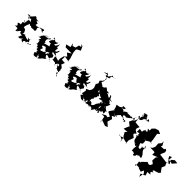

<svg xmlns="http://www.w3.org/2000/svg" viewBox="252 -2528 4514 4514"><g transform="rotate(45 2509.5 -270.5)"><path d="M506 -31 469 -104C467 -86 455 -109 492 -146C464 -89 476 -133 479 -100C393 -111 383 -146 452 -70C353 -59 345 -121 311 -76C305 -66 332 -58 321 -114C239 -80 207 -86 224 -56C286 -129 248 -175 269 -98C234 -209 220 -205 189 -206C146 -213 173 -300 177 -260C170 -322 200 -301 205 -372C258 -337 266 -313 256 -403C269 -391 238 -359 267 -354C265 -347 347 -297 285 -332C385 -337 365 -339 402 -332C414 -346 388 -333 417 -343C419 -440 378 -397 422 -461L488 -472L566 -422L543 -469C593 -508 533 -474 558 -482C561 -519 529 -514 448 -475C439 -490 492 -440 443 -507C473 -453 450 -483 368 -445C415 -418 370 -457 320 -447C348 -544 337 -479 268 -536C252 -573 259 -504 318 -559C236 -542 257 -575 222 -568C233 -593 190 -585 187 -601C162 -567 118 -527 120 -525C97 -525 121 -472 66 -521C146 -430 64 -424 134 -409C106 -405 65 -494 71 -442C109 -503 68 -479 16 -492C82 -553 120 -461 49 -460C141 -443 165 -490 139 -476C153 -490 145 -471 203 -407C157 -436 85 -420 131 -350C63 -402 119 -390 115 -315C41 -369 32 -360 115 -296C24 -286 73 -289 66 -205C53 -228 -31 -188 -6 -180C-8 -151 39 -212 -9 -194C57 -101 23 -146 -15 -85C6 -115 103 -72 57 -113C122 -49 34 -12 109 -26C110 -50 79 -50 178 -91C98 -74 119 -33 87 -22C167 -43 121 -90 197 -101C178 -47 219 -55 275 -45C229 -6 255 39 221 30C272 59 277 45 347 -13C312 51 333 20 393 70C362 -1 442 -21 457 13C450 -23 446 -25 517 -57C484 -31 491 -109 508 -23C559 2 516 -56 582 -42L488 10Z M791 -317C736 -311 764 -360 739 -408C719 -361 774 -371 755 -457C786 -453 861 -494 783 -460C874 -467 812 -424 823 -390C829 -398 917 -368 900 -420C869 -338 916 -350 915 -295C908 -281 974 -259 956 -299L958 -309L900 -318L755 -281ZM1022 -173C971 -213 1017 -133 951 -135C946 -197 991 -218 944 -191C956 -164 910 -153 889 -118C888 -148 840 -98 840 -102C795 -142 793 -114 828 -158C824 -245 799 -130 781 -226L858 -251L916 -178L942 -171L966 -196L1085 -238L1054 -287L1179 -270L1193 -262C1229 -261 1185 -253 1135 -308C1121 -235 1170 -286 1119 -317C1167 -332 1142 -400 1171 -399C1124 -407 1163 -442 1119 -352C1154 -378 1131 -354 1078 -334C1070 -376 1107 -471 1051 -422C1047 -437 1057 -441 1052 -539C1055 -533 1014 -458 1057 -474C1070 -512 1034 -499 999 -432C939 -421 915 -486 908 -378C980 -453 984 -510 1019 -499C1000 -500 946 -517 1007 -549C1004 -569 987 -512 953 -499C906 -489 902 -539 827 -553C874 -525 857 -546 898 -522C849 -560 871 -564 841 -501C871 -553 927 -515 851 -475C858 -493 813 -465 874 -458C798 -450 831 -481 750 -392C822 -482 788 -510 804 -439C825 -508 732 -464 793 -431C768 -460 655 -401 717 -417C704 -437 705 -427 604 -406C634 -401 632 -417 744 -470C663 -454 650 -424 586 -344C598 -306 633 -371 613 -329C577 -333 555 -288 557 -319C567 -313 605 -320 596 -301C577 -354 575 -273 626 -315C677 -300 588 -274 631 -243C677 -273 643 -262 660 -177C682 -169 617 -141 682 -186C607 -148 660 -118 643 -164C677 -189 628 -164 701 -142C689 -108 716 -97 736 -85C672 -126 734 -114 747 -96C719 -69 750 -47 812 -54C735 -39 797 -23 799 -2C718 25 783 54 776 70C795 104 855 83 875 79C901 28 891 53 854 57C895 -22 849 38 857 -14C885 58 915 -21 905 78C1001 7 915 84 979 11C941 34 984 13 998 -11C1073 -42 1021 -48 1023 -62C1007 -37 1040 -4 1066 -77C1053 -25 976 -135 1013 -143C1101 -120 1129 -109 1114 -98C1120 -80 1157 -92 1172 -51L1102 -126L1148 -193L1120 -244L1065 -237L1008 -203Z M1474 0C1471 -7 1501 -108 1485 -47C1488 -160 1505 -136 1481 -107C1480 -178 1447 -168 1494 -144L1444 -193L1408 -214L1442 -302L1337 -307L1340 -410L1476 -388L1470 -373L1457 -470L1428 -558L1410 -622L1402 -690L1415 -727L1504 -771L1446 -894L1451 -869L1403 -898L1450 -839L1388 -828L1363 -737L1288 -713L1246 -764L1273 -662L1156 -634L1200 -566L1198 -576L1257 -574L1398 -573L1302 -510L1373 -450H1377L1312 -390L1289 -293L1295 -195L1289 -228L1183 -258C1151 -210 1198 -232 1180 -152C1254 -153 1244 -138 1275 -153C1248 -145 1268 -161 1319 -92C1270 -96 1317 -137 1328 -168C1355 -118 1363 -102 1401 -117C1365 -116 1295 -186 1369 -180C1396 -184 1394 -108 1371 -134C1414 -53 1387 -55 1411 -73C1457 -28 1440 -80 1491 -26C1490 15 1505 -48 1478 40C1491 1 1500 42 1458 24C1478 34 1520 15 1527 74L1447 -10Z M1821 -317C1766 -311 1794 -360 1769 -408C1749 -361 1804 -371 1785 -457C1816 -453 1891 -494 1813 -460C1904 -467 1842 -424 1853 -390C1859 -398 1947 -368 1930 -420C1899 -338 1946 -350 1945 -295C1938 -281 2004 -259 1986 -299L1988 -309L1930 -318L1785 -281ZM2052 -173C2001 -213 2047 -133 1981 -135C1976 -197 2021 -218 1974 -191C1986 -164 1940 -153 1919 -118C1918 -148 1870 -98 1870 -102C1825 -142 1823 -114 1858 -158C1854 -245 1829 -130 1811 -226L1888 -251L1946 -178L1972 -171L1996 -196L2115 -238L2084 -287L2209 -270L2223 -262C2259 -261 2215 -253 2165 -308C2151 -235 2200 -286 2149 -317C2197 -332 2172 -400 2201 -399C2154 -407 2193 -442 2149 -352C2184 -378 2161 -354 2108 -334C2100 -376 2137 -471 2081 -422C2077 -437 2087 -441 2082 -539C2085 -533 2044 -458 2087 -474C2100 -512 2064 -499 2029 -432C1969 -421 1945 -486 1938 -378C2010 -453 2014 -510 2049 -499C2030 -500 1976 -517 2037 -549C2034 -569 2017 -512 1983 -499C1936 -489 1932 -539 1857 -553C1904 -525 1887 -546 1928 -522C1879 -560 1901 -564 1871 -501C1901 -553 1957 -515 1881 -475C1888 -493 1843 -465 1904 -458C1828 -450 1861 -481 1780 -392C1852 -482 1818 -510 1834 -439C1855 -508 1762 -464 1823 -431C1798 -460 1685 -401 1747 -417C1734 -437 1735 -427 1634 -406C1664 -401 1662 -417 1774 -470C1693 -454 1680 -424 1616 -344C1628 -306 1663 -371 1643 -329C1607 -333 1585 -288 1587 -319C1597 -313 1635 -320 1626 -301C1607 -354 1605 -273 1656 -315C1707 -300 1618 -274 1661 -243C1707 -273 1673 -262 1690 -177C1712 -169 1647 -141 1712 -186C1637 -148 1690 -118 1673 -164C1707 -189 1658 -164 1731 -142C1719 -108 1746 -97 1766 -85C1702 -126 1764 -114 1777 -96C1749 -69 1780 -47 1842 -54C1765 -39 1827 -23 1829 -2C1748 25 1813 54 1806 70C1825 104 1885 83 1905 79C1931 28 1921 53 1884 57C1925 -22 1879 38 1887 -14C1915 58 1945 -21 1935 78C2031 7 1945 84 2009 11C1971 34 2014 13 2028 -11C2103 -42 2051 -48 2053 -62C2037 -37 2070 -4 2096 -77C2083 -25 2006 -135 2043 -143C2131 -120 2159 -109 2144 -98C2150 -80 2187 -92 2202 -51L2132 -126L2178 -193L2150 -244L2095 -237L2038 -203Z M2710 -256C2721 -273 2677 -255 2686 -211C2711 -193 2678 -221 2697 -196C2637 -206 2696 -133 2659 -176C2622 -119 2639 -65 2570 -46C2543 -51 2584 -97 2480 -95C2497 -45 2507 -84 2469 -66C2507 -85 2451 -171 2513 -173L2502 -212L2546 -273C2496 -344 2541 -328 2525 -389C2460 -348 2462 -403 2472 -425C2526 -344 2540 -362 2541 -380C2581 -302 2516 -379 2462 -321C2542 -294 2546 -296 2564 -316C2507 -353 2556 -351 2578 -344C2621 -304 2652 -363 2595 -275C2614 -264 2699 -310 2708 -287C2655 -265 2724 -261 2789 -314C2744 -262 2783 -260 2845 -314L2722 -283L2737 -237ZM2298 -850 2355 -828 2330 -767 2383 -751 2407 -709 2362 -627 2346 -617 2312 -582 2338 -530 2317 -470 2297 -490 2342 -371 2341 -368 2334 -308 2302 -258 2226 -227 2251 -185 2229 -83 2275 -76 2229 -34 2308 28 2375 24 2393 19C2355 -62 2405 13 2376 28C2306 -35 2322 -73 2273 -71C2276 -82 2347 -34 2285 -80C2347 -23 2342 2 2378 -30C2372 -7 2404 25 2437 1C2394 -21 2426 -25 2448 -63C2463 -67 2458 25 2428 31C2521 2 2499 -2 2559 15C2580 26 2551 -3 2562 24C2591 9 2521 3 2577 32C2574 66 2594 -14 2529 0C2602 -4 2632 -22 2667 65C2674 55 2628 -14 2665 41C2673 4 2739 -39 2683 -48C2752 -15 2721 -7 2744 -86C2746 -45 2739 31 2781 -62C2814 10 2832 -8 2828 -69C2804 -38 2775 -95 2806 -79C2738 -83 2728 -173 2769 -185C2766 -113 2754 -75 2766 -72C2843 -66 2793 -102 2845 -88C2875 -77 2861 -78 2854 -126C2881 -130 2936 -93 2927 -108C2936 -200 2886 -137 2947 -188C2932 -190 2887 -209 2846 -261C2815 -234 2802 -215 2837 -262C2840 -215 2837 -234 2840 -181C2851 -169 2845 -190 2830 -236C2901 -186 2851 -252 2836 -295C2837 -248 2863 -265 2893 -371C2831 -338 2870 -411 2795 -412C2826 -447 2872 -440 2871 -439C2838 -397 2870 -464 2792 -450C2804 -429 2743 -443 2800 -359C2772 -386 2786 -433 2800 -456C2759 -425 2813 -473 2790 -476C2755 -543 2759 -524 2730 -527C2772 -479 2752 -436 2747 -456C2753 -465 2739 -437 2720 -481C2736 -423 2695 -518 2656 -491C2652 -532 2652 -527 2689 -495C2638 -553 2694 -518 2640 -543C2619 -523 2612 -534 2529 -603C2566 -554 2599 -535 2567 -531C2570 -512 2607 -569 2532 -583C2502 -520 2440 -535 2470 -525L2430 -557L2374 -590L2370 -592L2399 -656L2375 -768L2436 -782L2443 -854L2588 -891L2482 -868L2452 -887L2392 -799L2329 -811L2235 -795L2315 -832Z M3192 -513 3127 -512 3073 -480 2996 -469 3025 -403 3037 -350 3061 -323 3044 -332 2975 -232 2980 -211 3082 -158 3054 -108 2996 -118 2902 -64 2988 -66 3017 60 2997 88 3014 28 3156 77 3220 51 3128 -34 3123 -28 3160 -153 3101 -202 3175 -242 3056 -310C3140 -260 3195 -252 3172 -271C3211 -251 3204 -298 3163 -273C3197 -320 3164 -291 3241 -372C3251 -341 3281 -363 3319 -369C3347 -359 3354 -301 3356 -312C3363 -352 3433 -363 3416 -308C3412 -307 3375 -343 3379 -291C3396 -295 3401 -304 3356 -356C3322 -318 3297 -365 3284 -418L3344 -422L3361 -411L3413 -445L3501 -518L3536 -592C3531 -588 3496 -574 3546 -508C3528 -492 3477 -512 3457 -519C3464 -541 3408 -490 3430 -482C3431 -534 3391 -502 3306 -509C3294 -532 3277 -477 3328 -551C3295 -509 3186 -464 3238 -468C3211 -447 3165 -412 3275 -398L3206 -487L3134 -513L3126 -556L3213 -562Z M3573 -675C3569 -652 3534 -650 3586 -614C3580 -616 3608 -625 3594 -591C3624 -549 3638 -543 3556 -637C3651 -603 3620 -585 3617 -595C3681 -613 3682 -675 3688 -709C3696 -640 3669 -655 3676 -655C3707 -721 3776 -752 3793 -674C3728 -767 3796 -768 3797 -746C3805 -752 3802 -711 3836 -708C3851 -710 3760 -727 3732 -690C3723 -782 3731 -763 3691 -721C3745 -801 3699 -743 3685 -812C3685 -813 3578 -799 3596 -771C3658 -790 3597 -801 3617 -713C3586 -728 3589 -756 3643 -736C3589 -661 3611 -641 3639 -674L3588 -636ZM3568 0 3637 -29 3668 -25 3800 7 3795 40 3788 -75 3819 -160 3833 -201 3770 -249 3764 -277 3809 -318 3733 -366 3722 -403 3751 -480 3704 -479 3601 -492 3594 -587 3560 -507 3522 -478 3483 -394 3576 -322 3563 -313 3511 -188 3575 -191 3628 -199 3585 -148 3642 -44 3651 -61 3677 92 3652 22 3524 -31Z M3931 -513 3879 -509 3865 -439 3785 -453 3784 -356 3849 -374 3862 -257 3832 -287 3879 -333 3855 -280C3876 -192 3877 -174 3899 -158C3938 -133 3922 -124 3985 -154C3903 -193 3996 -109 3925 -118C3944 -158 3987 -50 4008 -118C4025 -108 3994 -27 4010 14C4038 -17 4013 -29 4005 39C4053 39 4049 27 4100 61C4094 69 4089 112 4126 93C4166 75 4166 37 4163 22C4206 26 4234 49 4196 29C4188 20 4255 -27 4238 16C4311 17 4293 1 4255 -71L4198 -136L4180 -190C4223 -159 4164 -223 4161 -259C4206 -270 4169 -186 4228 -233C4172 -211 4186 -199 4102 -184C4146 -232 4112 -157 4124 -118C4041 -114 4074 -132 4025 -227L4030 -222L4080 -256L4075 -355L3992 -367L4083 -359L4166 -409L4244 -399L4188 -417L4187 -450L4182 -499L4153 -658L4208 -704L4123 -742L4051 -719L4039 -717L3975 -653L3976 -588L3914 -593L3958 -531L3888 -496L3900 -404L3893 -535Z M4788 -513 4783 -430 4761 -414 4833 -359 4796 -332 4713 -343 4575 -362 4560 -355 4551 -382 4593 -481 4584 -528 4547 -553 4524 -517 4421 -511 4440 -546 4385 -644 4389 -583 4332 -515 4340 -419 4315 -353 4268 -316 4393 -314 4419 -306 4422 -227 4558 -282 4523 -244 4515 -136 4585 -83 4562 -30 4545 -15 4516 -10 4463 -32 4354 74 4353 96 4312 102 4330 211 4321 243 4298 200 4425 203 4406 213 4510 245 4545 170 4594 224 4571 357 4540 277 4655 229 4626 138 4718 134 4675 82 4734 47 4690 35 4723 -15 4721 4 4829 -33 4865 -79 4847 -92 4771 -195 4786 -172 4823 -256 4785 -342 4867 -359 4812 -451 4886 -514 4979 -505 4880 -387 4891 -410 4788 -419 4784 -389 4749 -442 4725 -490 4779 -516Z"/></g></svg>

Font: Hussar Lance
Style: Regular
Weight: 700
Foundry: Cannot Into Space Fonts, PlusOne Fonts
Version: Version 2.27